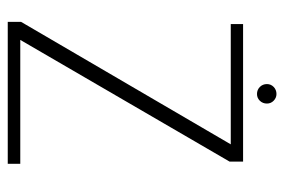

<svg xmlns="http://www.w3.org/2000/svg" viewBox="-136 -580 716 483"><g transform="rotate(90 221.5 -338.0)"><path d="M34.5 0H391.5V-31.5H79V-30L386 -558V-592H40V-561H343.5V-562.5L34.5 -33.5ZM216 -627Q226 -627 233 -634.2Q240 -641.5 240 -652Q240 -662 232.8 -669Q225.5 -676 216 -676Q205.5 -676 198.2 -669Q191 -662 191 -652Q191 -641.5 198.2 -634.2Q205.5 -627 216 -627Z"/></g></svg>

Font: Anybody UltraCondensed Thin ExtraLight
Style: Regular
Weight: 250
Version: Version 1.111